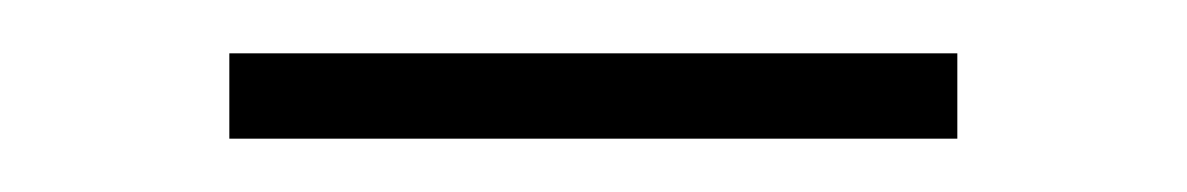

<svg xmlns="http://www.w3.org/2000/svg" viewBox="-20 -678 445 72"><path d="M66 -658V-626H339V-658Z"/></svg>

Font: SVN-Aleo
Style: Light
Weight: 300
Designer: Alessio Laiso
Version: Version 1.2.2